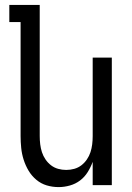

<svg xmlns="http://www.w3.org/2000/svg" viewBox="-20 -755 540 783"><path d="M219 8Q194 8 170.5 1Q147 -6 128 -22Q109 -38 96.5 -59Q84 -80 76.5 -103.5Q69 -127 66.5 -151.5Q64 -176 64 -200V-665H18V-735H142V-200Q142 -183 144 -166.5Q146 -150 151 -134.5Q156 -119 165.5 -105Q175 -91 188 -81Q201 -71 217 -66.5Q233 -62 250 -62Q267 -62 283 -66.5Q299 -71 312 -81Q325 -91 334.5 -105Q344 -119 349 -134.5Q354 -150 356 -166.5Q358 -183 358 -200V-520H436V0H358V-95Q350 -73 337.5 -53Q325 -33 306.5 -19Q288 -5 265 1.5Q242 8 219 8Z"/></svg>

Font: HulyMono
Style: Regular
Weight: 400
Monospace: yes
Designer: Belleve Invis
Foundry: Belleve Invis
Version: Version 33.2.5; ttfautohint (v1.8.4)